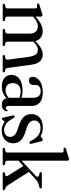

<svg xmlns="http://www.w3.org/2000/svg" viewBox="652 -1428 786 2130"><g transform="rotate(90 1045.0 -363.0)"><path d="M164 -424.5V-362.5Q210.5 -407 249.8 -425.5Q289 -444 325.5 -444Q366.5 -444 395.8 -423.5Q425 -403 436.5 -362.5Q479 -406.5 513.8 -425.2Q548.5 -444 584 -444Q681 -444 698 -318.5L733.5 -56Q735.5 -43.5 739 -37.5Q742.5 -31.5 752 -29.5L772.5 -25.5Q783 -21 783 -12Q783 0 769 0H604Q590 0 590 -12Q590 -20.5 600 -24.5L624.5 -29Q645 -34 642 -57L609.5 -296.5Q602.5 -343 584.5 -366.5Q566.5 -390 533 -390Q494 -390 446.5 -345L441 -339Q442.5 -326.5 442.5 -313V-55.5Q442.5 -33 460.5 -28.5L481.5 -24.5Q491 -20.5 491 -12Q491 0 477 0H315Q301 0 301 -12Q301 -21 311 -24.5L335.5 -29Q353 -33.5 353 -58V-296.5Q353 -343 330.8 -366.5Q308.5 -390 273.5 -390Q249 -390 223.5 -378.5Q198 -367 170.5 -341.5L164 -335V-54.5Q164 -33.5 180 -29L205 -24.5Q214.5 -21 214.5 -12Q214.5 0 201 0H36Q21.5 0 21.5 -12Q21.5 -21 32.5 -25.5L57.5 -30.5Q73.5 -34 73.5 -54V-362.5Q73.5 -378 62 -380.5L28.5 -381Q18 -384 18 -392.5Q18 -402 32 -407L124.5 -435.5Q134 -439 139.5 -440Q145 -441 149.5 -441Q164 -441 164 -424.5Z M810.5 -97.5Q810.5 -153 856 -186.5Q901.5 -220 987 -220Q1009.5 -220 1029 -216.8Q1048.5 -213.5 1065 -208.5V-334.5Q1065 -421 992.5 -421Q957 -421 939.5 -405Q922 -389 922 -368V-340Q922 -317 908.8 -304Q895.5 -291 872.5 -291Q832 -291 832 -334Q832 -376 876.5 -410.2Q921 -444.5 1006.5 -444.5Q1080 -444.5 1117.8 -411Q1155.5 -377.5 1155.5 -317.5V-66.5Q1155.5 -34 1178 -34Q1195 -34 1200 -50Q1202.5 -55 1206.5 -55Q1214.5 -55 1214.5 -44Q1214.5 -26.5 1196.5 -8.5Q1178.5 9.5 1142 9.5Q1110 9.5 1091.5 -5.2Q1073 -20 1070.5 -45Q1020 9.5 936 9.5Q878.5 9.5 844.5 -20Q810.5 -49.5 810.5 -97.5ZM902 -112.5Q902 -73 923.8 -52.2Q945.5 -31.5 980 -31.5Q1029 -31.5 1065 -66.5V-186.5Q1049 -192 1031.8 -195.5Q1014.5 -199 995 -199Q950.5 -199 926.2 -175.8Q902 -152.5 902 -112.5Z M1421.5 -15.5Q1457 -15.5 1477.8 -34.2Q1498.5 -53 1498.5 -82.5Q1498.5 -112 1477.5 -132.8Q1456.5 -153.5 1398.5 -171Q1311.5 -197.5 1278.5 -232.2Q1245.5 -267 1245.5 -320Q1245.5 -376.5 1285 -410.8Q1324.5 -445 1397 -445Q1441 -445 1462.8 -433.5Q1484.5 -422 1492.5 -422Q1500 -422 1511 -433.5Q1522 -445 1531.5 -445Q1536 -445 1540 -442Q1544 -439 1546.5 -429.5L1573.5 -325.5Q1580 -302.5 1569 -298Q1555.5 -292 1545.5 -308.5Q1515 -370 1480.2 -394.8Q1445.5 -419.5 1401 -419.5Q1359 -419.5 1337.8 -400Q1316.5 -380.5 1316.5 -350Q1316.5 -320 1339 -297.8Q1361.5 -275.5 1426.5 -257Q1502.5 -236 1536 -201.5Q1569.5 -167 1569.5 -114.5Q1569.5 -59 1529.8 -24.2Q1490 10.5 1426 10.5Q1396.5 10.5 1377 2.8Q1357.5 -5 1346.8 -12.5Q1336 -20 1332 -20Q1327.5 -20 1322 -12.8Q1316.5 -5.5 1310.5 1.8Q1304.5 9 1298.5 9Q1287 9 1284.5 -6L1263 -103.5Q1257.5 -129.5 1268.5 -133Q1280.5 -137 1290.5 -120Q1318.5 -63.5 1351.8 -39.5Q1385 -15.5 1421.5 -15.5Z M1634.5 0Q1620 0 1620 -12Q1620 -21.5 1632 -26L1656.5 -30.5Q1672.5 -34 1672.5 -54.5V-657.5Q1672.5 -673 1660.5 -675L1627.5 -675.5Q1617 -678.5 1617 -687.5Q1617 -696.5 1630.5 -701.5L1723 -730Q1740 -736 1748 -736Q1762.5 -736 1762.5 -719.5V-209.5L1927.5 -363Q1943 -377.5 1940.5 -389.5Q1938 -401.5 1920 -405L1899.5 -409.5Q1889.5 -413 1889.5 -421.5Q1889.5 -434 1905 -434H2056.5Q2071.5 -434 2071.5 -422Q2071.5 -416 2067.2 -411.8Q2063 -407.5 2049 -405Q2025.5 -401 2004.2 -389.8Q1983 -378.5 1958.5 -355.5L1887 -290L2033 -60.5Q2043.5 -44.5 2052.5 -37.8Q2061.5 -31 2075 -27.5Q2090 -20.5 2090 -11.5Q2090 0 2075.5 0H1903.5Q1890.5 0 1890.5 -12Q1890.5 -20.5 1900 -24L1920.5 -28Q1934 -31 1935.2 -39Q1936.5 -47 1925.5 -64L1821.5 -229.5L1762.5 -175.5V-55Q1762.5 -33.5 1778.5 -29.5L1803.5 -24.5Q1813.5 -21 1813.5 -12Q1813.5 0 1800 0Z"/></g></svg>

Font: Fraunces 144pt S050
Style: Regular
Weight: 400
Version: Version 1.000; ttfautohint (v1.8.3)